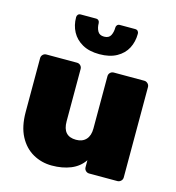

<svg xmlns="http://www.w3.org/2000/svg" viewBox="-113 -854 882 961"><g transform="rotate(15 328.5 -374.0)"><path d="M242 10Q189 10 144.5 -15Q100 -40 73.5 -90Q47 -140 47 -216V-494Q47 -505 54.5 -512.5Q62 -520 73 -520H231Q242 -520 249.5 -512.5Q257 -505 257 -494V-223Q257 -146 326 -146Q359 -146 377.5 -166Q396 -186 396 -223V-494Q396 -505 403.5 -512.5Q411 -520 422 -520H580Q590 -520 598 -512.5Q606 -505 606 -494V-26Q606 -15 598 -7.5Q590 0 580 0H434Q423 0 415.5 -7.5Q408 -15 408 -26V-62Q383 -25 340 -7.5Q297 10 242 10ZM328 -590Q275 -590 239.5 -610Q204 -630 186 -663.5Q168 -697 168 -739Q168 -747 173 -752.5Q178 -758 187 -758H266Q275 -758 280 -752.5Q285 -747 285 -739Q285 -716 294.5 -698.5Q304 -681 328 -681Q353 -681 362 -698.5Q371 -716 371 -739Q371 -747 376 -752.5Q381 -758 390 -758H469Q478 -758 483 -752.5Q488 -747 488 -739Q488 -697 470.5 -663.5Q453 -630 417 -610Q381 -590 328 -590Z"/></g></svg>

Font: Rubik ExtraBold
Style: Regular
Weight: 800
Designer: Hubert and Fischer
Foundry: Hubert and Fischer
Version: Version 2.300;gftools[0.9.30]